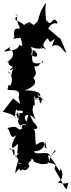

<svg xmlns="http://www.w3.org/2000/svg" viewBox="-24 -1011 516 1394"><path d="M113 -188C125 -183 101 -137 121 -100C181 -124 185 -100 162 -120C183 -95 120 -118 137 -78C95 -48 124 -114 29 -80C51 -72 47 17 95 -31C54 39 43 99 106 32C101 117 102 139 99 82C104 132 141 61 90 128C62 58 109 83 43 72C70 42 76 154 79 107C107 129 137 225 153 152C110 257 187 228 189 189C122 173 121 183 106 169C176 181 141 226 182 192C136 221 157 228 132 105C108 141 87 223 86 248C138 179 108 240 127 227C118 224 211 208 152 205C215 179 160 179 194 162C211 156 196 115 226 165C261 175 271 187 320 177C336 163 296 165 369 179C405 212 417 261 412 212C434 231 441 292 394 313C490 343 478 275 460 363L444 346L416 292L372 216L380 181L340 129C368 88 374 79 380 80C384 99 327 108 335 184C335 127 309 102 342 123C325 74 244 125 221 88C289 85 291 52 309 20C301 64 333 79 298 58C305 53 308 -13 240 41C225 12 240 -49 222 -74C282 -71 218 -121 199 -151C219 -90 244 -87 186 -186C167 -137 177 -140 168 -130C132 -172 185 -205 235 -141C197 -230 220 -222 216 -244C232 -251 230 -231 224 -315C259 -250 270 -307 244 -334C323 -247 289 -302 283 -292C252 -224 284 -271 240 -325C270 -270 270 -287 220 -292C293 -298 293 -356 155 -355C219 -378 251 -409 218 -444C233 -473 247 -461 224 -529C274 -525 247 -549 292 -562C261 -590 305 -526 287 -555C210 -545 201 -544 214 -648C265 -627 251 -575 203 -613C224 -687 156 -714 166 -695C209 -652 278 -654 276 -663C276 -677 310 -709 289 -676C279 -695 333 -624 291 -664C229 -637 293 -660 271 -661C329 -757 318 -736 339 -706C386 -729 381 -758 354 -676C416 -703 423 -645 459 -626L414 -733L407 -734L326 -804C369 -876 406 -816 389 -855C353 -903 354 -802 313 -866V-809C321 -834 296 -908 310 -991C232 -885 282 -866 213 -826C230 -807 204 -874 174 -822C195 -867 199 -810 195 -852C112 -820 192 -822 90 -865C76 -909 133 -866 85 -911C128 -886 72 -913 119 -811C125 -785 67 -840 80 -739C58 -721 71 -732 125 -737C149 -669 132 -670 115 -687C112 -641 20 -634 52 -672C-1 -635 -21 -629 64 -647C75 -619 81 -593 22 -557C60 -575 10 -544 71 -526C16 -479 81 -514 81 -518C41 -484 83 -433 33 -492C39 -500 91 -437 41 -376C54 -353 44 -446 30 -359C75 -353 130 -367 111 -302L123 -257L71 -296L-4 -199C59 -187 103 -159 84 -152C90 -228 93 -222 105 -205C158 -221 155 -172 98 -195C141 -143 73 -165 132 -83L93 -184Z"/></svg>

Font: Hussar Lance
Style: ExBd
Weight: 700
Foundry: Cannot Into Space Fonts, PlusOne Fonts
Version: Version 2.270